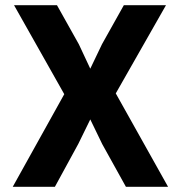

<svg xmlns="http://www.w3.org/2000/svg" viewBox="-20 -718 690 738"><path d="M29 0 227 -356 34 -698H199L283 -548L327 -454L372 -548L456 -698H618L425 -359L626 0H464L373 -164L327 -259L281 -165L191 0Z"/></svg>

Font: Azeret Mono SemiBold
Style: Regular
Weight: 600
Designer: Martin Vácha
Foundry: Displaay
Version: Version 1.002